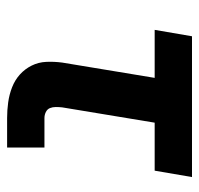

<svg xmlns="http://www.w3.org/2000/svg" viewBox="-30 -530 560 540"><g transform="rotate(90 250.0 -260.0)"><path d="M312 0Q290 0 268 -3Q246 -6 225.5 -14Q205 -22 189.5 -36Q174 -50 164.5 -69Q155 -88 154 -110Q153 -132 156 -155L199 -415H64L82 -520H478L460 -415H325L282 -155Q281 -146 281 -137Q281 -128 284 -120.5Q287 -113 295 -109Q303 -105 312 -105H395V0Z"/></g></svg>

Font: Iosevka SS18 Extrabold
Style: Italic
Weight: 800
Italic angle: -9°
Monospace: yes
Designer: Belleve Invis
Foundry: Belleve Invis
Version: Version 25.1.1; ttfautohint (v1.8.4)